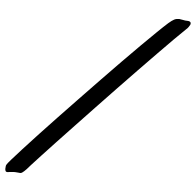

<svg xmlns="http://www.w3.org/2000/svg" viewBox="-179 -755 834 816"><g transform="rotate(5 237.5 -347.0)"><path d="M602.1 -683.1Q599.1 -677.7 595.2 -672.1Q591.3 -666.5 585.9 -662.1Q566.4 -643.6 537.4 -614.5Q508.3 -585.4 472.7 -548.8Q437 -512.2 396.5 -470.5Q356 -428.7 314 -384.8Q272 -340.8 230.2 -296.9Q188.5 -252.9 149.9 -212.2Q111.3 -171.4 77.9 -136Q44.4 -100.6 19.5 -73.5Q-5.4 -46.4 -20.5 -30Q-35.6 -13.7 -37.1 -11.2Q-42 -5.9 -46.9 -1.5Q-50.8 2.4 -55.2 5.1Q-59.6 7.8 -63 7.8Q-67.4 7.8 -74 6.8Q-80.6 5.9 -85.9 5.9Q-90.8 5.9 -96.2 6.3Q-101.6 6.8 -106.4 7.3Q-111.8 8.3 -118.2 8.8Q-124 8.8 -126 4.6Q-127.9 0.5 -127.9 -4.9Q-127.9 -11.2 -127 -16.1Q-126 -21 -125 -22Q-122.6 -26.9 -106.4 -45.4Q-90.3 -64 -63.7 -93Q-37.1 -122.1 -2.2 -159.7Q32.7 -197.3 72.8 -239.3Q112.8 -281.2 156 -326.4Q199.2 -371.6 241.9 -415.8Q284.7 -460 325.2 -501.5Q365.7 -543 400.9 -577.9Q436 -612.8 463.6 -639.6Q491.2 -666.5 507.8 -681.2Q515.1 -687.5 520.8 -691.7Q526.4 -695.8 531.5 -698.5Q536.6 -701.2 541.7 -702.1Q546.9 -703.1 553.2 -703.1Q557.1 -703.1 567.9 -700.7Q578.6 -698.2 589.8 -698.2Q595.2 -698.2 599.1 -695.8Q603 -693.4 603 -689Q603 -685.1 602.1 -683.1Z"/></g></svg>

Font: Oregano
Style: Italic
Weight: 400
Italic angle: -12°
Designer: Astigmatic (AOETI)
Foundry: Astigmatic (AOETI)
Version: Version 1.000